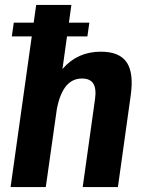

<svg xmlns="http://www.w3.org/2000/svg" viewBox="-20 -760 592 780"><path d="M366 -357Q372 -400 359 -420.5Q346 -441 313 -441Q271 -441 245 -406Q219 -371 208 -300L151 -230L157 -279Q176 -413 235.5 -481.5Q295 -550 390 -550Q465 -550 494.5 -507Q524 -464 511 -372L459 0H316ZM127 -740H270L220 -381L166 0H23ZM343 -668 335 -612H28L36 -668Z"/></svg>

Font: Pathway Extreme Condensed
Style: Bold Italic
Weight: 700
Width: 3
Italic angle: -8°
Version: Version 1.001;gftools[0.9.26]